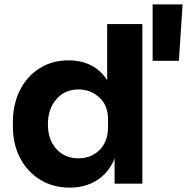

<svg xmlns="http://www.w3.org/2000/svg" viewBox="-20 -840 855 878"><path d="M39 -260V-283Q39 -362 70.5 -426Q102 -490 160 -527Q218 -564 293 -564Q352 -564 397 -541Q442 -518 470 -473V-730H631V0H504V-115Q478 -51 424.5 -16.5Q371 18 299 18Q223 18 164 -18Q105 -54 72 -117.5Q39 -181 39 -260ZM474 -258V-295Q474 -358 434 -394.5Q394 -431 338 -431Q277 -431 238 -386.5Q199 -342 199 -272Q199 -201 238 -158.5Q277 -116 339 -116Q397 -116 435.5 -154.5Q474 -193 474 -258ZM678 -820H815L798 -562H678Z"/></svg>

Font: Sora-SIA
Style: Bold
Weight: 700
Designer: Jonathan Barnbrook, Julián Moncada
Foundry: Barnbrook Fonts
Version: Version 2.000